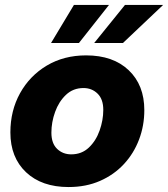

<svg xmlns="http://www.w3.org/2000/svg" viewBox="-20 -754 688 786"><path d="M260.7 11.7Q150.9 11.7 86.7 -48.8Q22.5 -109.4 22.5 -211.9Q22.5 -300.8 62 -372.3Q101.6 -443.8 171.6 -485.6Q241.7 -527.3 332.5 -527.3Q442.9 -527.3 506.8 -466.6Q570.8 -405.8 570.8 -303.2Q570.8 -239.7 549.3 -182.9Q527.8 -126 487.3 -82.3Q446.8 -38.6 389.4 -13.4Q332 11.7 260.7 11.7ZM271.5 -122.1Q314.5 -122.1 343.8 -149.9Q373 -177.7 387.9 -220Q402.8 -262.2 402.8 -304.2Q402.8 -348.1 379.4 -370.8Q356 -393.6 321.8 -393.6Q279.3 -393.6 250 -365.7Q220.7 -337.9 205.6 -295.9Q190.4 -253.9 190.4 -210.9Q190.4 -167 213.9 -144.5Q237.3 -122.1 271.5 -122.1ZM483.4 -578.1H365.7L491.7 -733.9H647.9ZM303.2 -578.1H189L282.7 -733.9H426.3Z"/></svg>

Font: Inter Display ExtraBold
Style: Italic
Weight: 800
Italic angle: -9.39999°
Designer: Rasmus Andersson
Foundry: rsms
Version: Version 4.000;git-a52131595